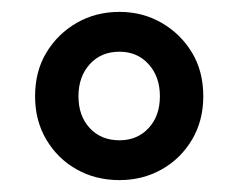

<svg xmlns="http://www.w3.org/2000/svg" viewBox="-20 -706 400 323"><path d="M181 -403Q141 -403 109 -421Q77 -439 58 -471Q39 -503 39 -544Q39 -586 58 -617.5Q77 -649 109 -667.5Q141 -686 181 -686Q220 -686 252 -667.5Q284 -649 303 -617.5Q322 -586 322 -544Q322 -503 303 -471Q284 -439 252 -421Q220 -403 181 -403ZM181 -470Q211 -470 230 -490.5Q249 -511 249 -544Q249 -577 230 -598Q211 -619 181 -619Q150 -619 131 -598Q112 -577 112 -544Q112 -511 131 -490.5Q150 -470 181 -470Z"/></svg>

Font: Assistant
Style: Bold
Weight: 700
Designer: Hebrew By Ben Nathan, Latin by Paul Hunt
Version: Version 3.000